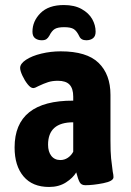

<svg xmlns="http://www.w3.org/2000/svg" viewBox="-20 -735 521 763"><path d="M38 -149Q38 -336 271 -335V-351Q271 -383 256.5 -398.5Q242 -414 210 -414Q188 -414 171 -408.5Q154 -403 133 -393Q119 -385 112 -385Q102 -385 90 -400Q78 -415 69 -434.5Q60 -454 60 -465Q60 -482 83.5 -497.5Q107 -513 144.5 -522Q182 -531 221 -531Q325 -531 372 -485Q419 -439 419 -358V-176Q419 -130 421.5 -106Q424 -82 428 -53Q431 -40 431 -31Q431 -15 390.5 -7Q350 1 319 1Q303 1 296.5 -11Q290 -23 283 -50Q270 -28 242 -10Q214 8 175 8Q109 8 73.5 -34Q38 -76 38 -149ZM271 -132V-249Q171 -249 171 -160Q171 -132 184 -115.5Q197 -99 220 -99Q236 -99 249.5 -108Q263 -117 271 -132ZM360 -609Q360 -591 349.5 -583Q339 -575 323 -575Q302 -575 295 -591Q285 -612 273 -619.5Q261 -627 235 -627Q210 -627 198 -620Q186 -613 176 -593Q171 -584 164.5 -579.5Q158 -575 146 -575Q130 -575 119.5 -583Q109 -591 109 -609Q109 -651 141 -683Q173 -715 234 -715Q276 -715 304.5 -699Q333 -683 346.5 -659Q360 -635 360 -609Z"/></svg>

Font: Asap Condensed
Style: Bold
Weight: 700
Designer: Pablo Cosgaya
Foundry: Omnibus-Type
Version: Version 1.010; ttfautohint (v1.8)